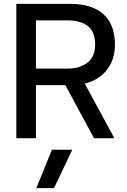

<svg xmlns="http://www.w3.org/2000/svg" viewBox="-20 -719 663 999"><path d="M65 -699H346Q458 -699 518 -645Q578 -591 578 -487Q578 -410 537 -356.5Q496 -303 421 -284L575 0H469L320 -276H167V0H65ZM329 -362Q396 -362 435.5 -393.5Q475 -425 475 -487Q475 -555 436.5 -584Q398 -613 329 -613H167V-362ZM250 60H356L261 260H169Z"/></svg>

Font: Prompt
Style: Regular
Weight: 400
Designer: Katatrad Team
Foundry: CadsonDemak
Version: Version 1.001